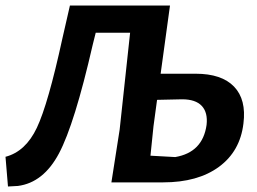

<svg xmlns="http://www.w3.org/2000/svg" viewBox="-22 -663 933 698"><path d="M7 15 -2 -93Q71 -112 112 -198.5Q153 -285 205 -524L232 -642V-643H596L562 -395H689Q784 -395 829 -348Q874 -301 863 -214Q851 -113 774 -56.5Q697 0 571 0H383L413 -192L451 -544H326L315 -500Q249 -212 192.5 -105.5Q136 1 43 13ZM536 -204 525 -97 615 -92Q715 -109 729 -209Q734 -254 711.5 -278Q689 -302 640 -302L549 -300Z"/></svg>

Font: Alegreya Sans
Style: Bold Italic
Weight: 700
Italic angle: -7°
Designer: Juan Pablo del Peral
Foundry: Huerta Tipografica
Version: Version 2.007